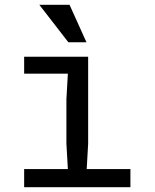

<svg xmlns="http://www.w3.org/2000/svg" viewBox="-20 -775 640 795"><path d="M80 -75H261L255 -180V-365L261 -470H80V-540H345V-180L339 -75H520V0H80ZM143 -755H268L338 -600H263Z"/></svg>

Font: Sligoil Micro
Style: Regular
Weight: 400
Designer: Ariel Martín Pérez
Foundry: Igor Stepanchenko
Version: Version 1.001